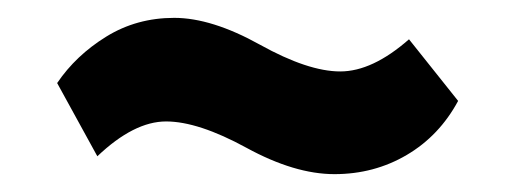

<svg xmlns="http://www.w3.org/2000/svg" viewBox="-20 -396 567 215"><path d="M493 -283Q472 -244 435.5 -222.5Q399 -201 354.5 -201Q310 -201 256 -230.5Q202 -260 166 -260Q130 -260 89 -221L44 -303Q65 -334 99 -355Q133 -376 175 -376Q217 -376 271 -346Q325 -316 361 -316Q397 -316 438 -352Z"/></svg>

Font: Gudea
Style: Bold
Weight: 700
Designer: Agustina Mingote
Foundry: Agustina Mingote
Version: Version 1.002